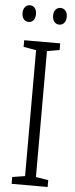

<svg xmlns="http://www.w3.org/2000/svg" viewBox="-60 -920 371 951"><g transform="rotate(5 125.5 -444.5)"><path d="M16 -848C16 -822 30 -806 50 -806C69 -806 83 -821 83 -848C83 -874 69 -889 50 -889C30 -889 16 -873 16 -848ZM168 -848C168 -822 182 -806 202 -806C221 -806 236 -821 236 -848C236 -874 221 -889 202 -889C182 -889 168 -874 168 -848ZM215 0V-34L153 -44V-670L215 -681V-714H36V-681L99 -670V-44L36 -34V0Z"/></g></svg>

Font: Noto Sans Arabic UI XCn Lt
Style: Regular
Weight: 300
Width: 2
Designer: Monotype Design Team, Nadine Chahine and Nizar Qandah
Foundry: Monotype Imaging Inc.
Version: Version 2.010